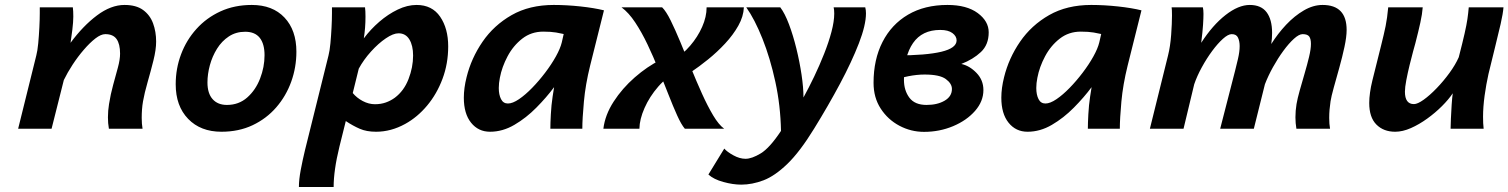

<svg xmlns="http://www.w3.org/2000/svg" viewBox="-20 -523 6128 780"><path d="M559.1 0H422.4Q420.4 -11.2 419.4 -22.9Q418.5 -34.7 418.5 -46.4Q418.5 -73.2 422.9 -100.1Q429.2 -140.1 439.7 -178.2Q450.2 -216.3 459 -248.8Q467.8 -281.2 467.8 -305.2Q467.8 -344.2 453.6 -364.3Q439.5 -384.3 407.7 -384.3Q390.1 -384.3 367.4 -366.7Q344.7 -349.1 320.6 -321Q296.4 -293 275.1 -260.5Q253.9 -228 239.3 -197.8L189.5 0H53.7L127.4 -297.4Q132.3 -315.9 135.3 -346.9Q138.2 -377.9 139.9 -411.4Q141.6 -444.8 141.6 -469.7V-493.2H275.9Q277.8 -479 277.8 -455.6Q277.8 -434.6 273.9 -402.1Q270 -369.6 266.6 -349.1Q317.4 -418 374 -460.4Q430.7 -502.9 485.8 -502.9Q533.2 -502.9 561.3 -482.4Q589.4 -461.9 601.8 -428.2Q614.3 -394.5 614.3 -354Q614.3 -321.3 603.3 -277.3Q592.3 -233.4 579.6 -189.2Q566.9 -145 561 -111.3Q558.1 -94.7 556.9 -77.9Q555.7 -61 555.7 -43.9Q555.7 -20 559.1 0Z M693.8 -180.7Q693.8 -244.6 715.6 -302.5Q737.3 -360.4 778.1 -405.5Q818.8 -450.7 875.7 -476.8Q932.6 -502.9 1002.9 -502.9Q1087.4 -502.9 1135.7 -451.7Q1184.1 -400.4 1184.1 -313Q1184.1 -249.5 1163.1 -191.2Q1142.1 -132.8 1102.3 -86.9Q1062.5 -41 1006.3 -14.4Q950.2 12.2 879.4 12.2Q794.9 12.2 744.4 -40Q693.8 -92.3 693.8 -180.7ZM976.1 -394Q938.5 -394 909.7 -375Q880.9 -356 861.6 -325Q842.3 -293.9 832.5 -257.8Q822.8 -221.7 822.8 -188Q822.8 -143.6 843.8 -120.1Q864.7 -96.7 901.9 -96.7Q950.2 -96.7 984.4 -127Q1018.6 -157.2 1036.6 -203.9Q1054.7 -250.5 1054.7 -298.8Q1054.7 -344.7 1035.2 -369.4Q1015.6 -394 976.1 -394Z M1437.5 -244.1 1413.1 -145Q1429.2 -125.5 1453.6 -112.5Q1478 -99.6 1503.4 -99.6Q1527.3 -99.6 1547.4 -106.7Q1567.4 -113.8 1584 -126Q1621.1 -153.8 1639.6 -201.7Q1658.2 -249.5 1658.2 -297.4Q1658.2 -337.9 1643.1 -362.8Q1627.9 -387.7 1599.1 -387.7Q1577.6 -387.7 1547.4 -367.2Q1517.1 -346.7 1487.3 -313.7Q1457.5 -280.8 1437.5 -244.1ZM1328.6 -493.2H1462.9Q1464.8 -479 1464.8 -455.6Q1464.8 -409.7 1458 -367.2Q1485.4 -403.8 1521 -434.6Q1556.6 -465.3 1595.7 -484.1Q1634.8 -502.9 1672.4 -502.9Q1735.4 -502.9 1768.1 -455.1Q1800.8 -407.2 1800.8 -334.5Q1800.8 -264.6 1777.8 -203.1Q1754.9 -141.6 1715.3 -94.2Q1675.8 -46.9 1626 -19.5Q1568.4 12.2 1507.8 12.2Q1469.2 12.2 1441.7 0.2Q1414.1 -11.7 1384.8 -31.2L1358.9 72.8Q1346.7 123 1341.1 163.1Q1335.4 203.1 1335.4 236.8H1194.3Q1194.3 206.5 1201.9 166.5Q1209.5 126.5 1218.8 87.9L1314.5 -297.4Q1319.3 -315.9 1322.3 -346.9Q1325.2 -377.9 1326.9 -411.4Q1328.6 -444.8 1328.6 -469.7Z M2345.7 0H2215.8Q2215.8 -22 2217.8 -58.8Q2219.7 -95.7 2225.1 -131.3L2231 -168.9Q2200.2 -127.4 2158.9 -85.7Q2117.7 -43.9 2069.8 -15.9Q2022 12.2 1970.7 12.2Q1923.3 12.2 1893.8 -24.4Q1864.3 -61 1864.3 -126Q1864.3 -165 1875.5 -209.5Q1894.5 -286.6 1940.4 -353.5Q1986.3 -420.4 2058.6 -461.7Q2130.9 -502.9 2229.5 -502.9Q2282.7 -502.9 2338.6 -496.8Q2394.5 -490.7 2433.6 -481L2377.4 -256.3Q2358.4 -179.7 2352.1 -110.1Q2345.7 -40.5 2345.7 0ZM2262.2 -350.6 2270 -384.8Q2260.7 -387.2 2239.5 -390.9Q2218.3 -394.5 2187 -394.5Q2138.2 -394.5 2101.6 -366Q2064.9 -337.4 2042 -294.2Q2019 -251 2010.7 -207Q2006.3 -185.1 2006.3 -165.5Q2006.3 -138.2 2015.4 -120.4Q2024.4 -102.5 2043.5 -102.5Q2062.5 -102.5 2088.4 -120.1Q2114.3 -137.7 2141.8 -166Q2169.4 -194.3 2194.8 -227.8Q2220.2 -261.2 2238.3 -293.7Q2256.3 -326.2 2262.2 -350.6Z M2921.9 0H2762.2Q2747.6 -17.1 2731 -54Q2714.4 -90.8 2695.6 -138.9Q2676.8 -187 2655.5 -239.7Q2634.3 -292.5 2610.6 -342.3Q2586.9 -392.1 2560.5 -431.9Q2534.2 -471.7 2504.9 -493.2H2669.9Q2686 -477.5 2704.6 -439.9Q2723.1 -402.3 2743.9 -352.3Q2764.6 -302.2 2786.9 -247.6Q2809.1 -192.9 2831.8 -142.6Q2854.5 -92.3 2877.2 -54.2Q2899.9 -16.1 2921.9 0ZM2662.6 -279.3 2735.4 -232.9Q2689.5 -211.9 2654.1 -171.1Q2618.7 -130.4 2598.4 -84.2Q2578.1 -38.1 2577.6 0H2431.2Q2438 -56.2 2472.9 -110.1Q2507.8 -164.1 2558.6 -208.5Q2609.4 -252.9 2662.6 -279.3ZM2787.1 -230 2714.8 -278.8Q2753.4 -301.8 2783.9 -337.4Q2814.5 -373 2832.5 -413.8Q2850.6 -454.6 2850.6 -493.2H3002Q3000.5 -456.1 2979.5 -418.7Q2958.5 -381.3 2926 -346.4Q2893.6 -311.5 2856.7 -281.7Q2819.8 -252 2787.1 -230Z M3366.7 -493.2H3495.1Q3498 -482.4 3498 -468.8Q3498 -421.4 3469.2 -346.9Q3440.4 -272.5 3392.6 -182.9Q3344.7 -93.3 3287.1 0Q3229.5 93.8 3178.7 142.8Q3127.9 191.9 3081.8 209.5Q3035.6 227.1 2991.2 227.1Q2958 227.1 2918.7 216.3Q2879.4 205.6 2857.9 186L2922.4 80.6Q2933.6 93.8 2959.2 107.9Q2984.9 122.1 3008.8 122.1Q3034.2 122.1 3070.6 100.1Q3106.9 78.1 3152.8 8.8Q3150.9 -93.8 3129.9 -190.4Q3108.9 -287.1 3077.4 -366Q3045.9 -444.8 3011.7 -493.2H3149.9Q3168.5 -468.8 3185.3 -424.1Q3202.1 -379.4 3215.3 -325.7Q3228.5 -272 3236.3 -219.5Q3244.1 -167 3244.1 -127Q3265.6 -166 3287.6 -211.9Q3309.6 -257.8 3328.1 -304.7Q3346.7 -351.6 3357.9 -394Q3369.1 -436.5 3369.1 -467.8Q3369.1 -483.4 3366.7 -493.2Z M3615.7 -196.3 3624.5 -297.9Q3741.7 -297.9 3804 -312.7Q3866.2 -327.6 3866.2 -358.9Q3866.2 -376 3849.1 -388.7Q3832 -401.4 3799.8 -401.4Q3726.1 -401.4 3689.2 -348.1Q3652.3 -294.9 3652.3 -198.7Q3652.3 -155.8 3674.3 -126.2Q3696.3 -96.7 3744.1 -96.7Q3788.1 -96.7 3817.6 -114Q3847.2 -131.3 3847.2 -161.6Q3847.2 -183.6 3822.3 -201.9Q3797.4 -220.2 3736.3 -220.2Q3705.1 -220.2 3670.4 -213.4Q3635.7 -206.5 3615.7 -196.3ZM3528.8 -186.5Q3528.8 -281.2 3565.2 -352.5Q3601.6 -423.8 3668.9 -463.4Q3736.3 -502.9 3829.1 -502.9Q3907.2 -502.9 3951.9 -470Q3996.6 -437 3996.6 -391.6Q3996.6 -341.3 3964.8 -311.5Q3933.1 -281.7 3885.3 -263.2Q3918.9 -255.9 3947 -226.8Q3975.1 -197.8 3975.1 -157.2Q3975.1 -111.3 3941.2 -72.5Q3907.2 -33.7 3852.1 -10.5Q3796.9 12.7 3733.9 12.7Q3680.7 12.7 3633.8 -12.2Q3586.9 -37.1 3557.9 -81.8Q3528.8 -126.5 3528.8 -186.5Z M4529.3 0H4399.4Q4399.4 -22 4401.4 -58.8Q4403.3 -95.7 4408.7 -131.3L4414.6 -168.9Q4383.8 -127.4 4342.5 -85.7Q4301.3 -43.9 4253.4 -15.9Q4205.6 12.2 4154.3 12.2Q4106.9 12.2 4077.4 -24.4Q4047.9 -61 4047.9 -126Q4047.9 -165 4059.1 -209.5Q4078.1 -286.6 4124 -353.5Q4169.9 -420.4 4242.2 -461.7Q4314.5 -502.9 4413.1 -502.9Q4466.3 -502.9 4522.2 -496.8Q4578.1 -490.7 4617.2 -481L4561 -256.3Q4542 -179.7 4535.6 -110.1Q4529.3 -40.5 4529.3 0ZM4445.8 -350.6 4453.6 -384.8Q4444.3 -387.2 4423.1 -390.9Q4401.9 -394.5 4370.6 -394.5Q4321.8 -394.5 4285.2 -366Q4248.5 -337.4 4225.6 -294.2Q4202.6 -251 4194.3 -207Q4189.9 -185.1 4189.9 -165.5Q4189.9 -138.2 4199 -120.4Q4208 -102.5 4227.1 -102.5Q4246.1 -102.5 4272 -120.1Q4297.9 -137.7 4325.4 -166Q4353 -194.3 4378.4 -227.8Q4403.8 -261.2 4421.9 -293.7Q4439.9 -326.2 4445.8 -350.6Z M5383.3 0H5246.6Q5244.6 -11.2 5243.7 -22.9Q5242.7 -34.7 5242.7 -46.4Q5242.7 -73.2 5247.1 -100.1Q5251 -123 5260.3 -156Q5269.5 -189 5280 -224.6Q5290.5 -260.3 5298.1 -292Q5305.7 -323.7 5305.7 -344.7Q5305.7 -365.2 5298.6 -374.8Q5291.5 -384.3 5272 -384.3Q5257.3 -384.3 5236.6 -365.5Q5215.8 -346.7 5193.6 -316.4Q5171.4 -286.1 5151.6 -250.5Q5131.8 -214.8 5118.7 -180.7L5073.7 0H4937L4997.6 -235.8Q5002.4 -254.9 5009.3 -283.9Q5016.1 -313 5016.1 -335.9Q5016.1 -355.5 5009.5 -369.9Q5002.9 -384.3 4983.9 -384.3Q4969.2 -384.3 4948 -365.2Q4926.8 -346.2 4904.3 -315.7Q4881.8 -285.2 4862.3 -249.5Q4842.8 -213.9 4831.5 -180.7L4788.1 0H4651.4L4725.1 -297.4Q4734.4 -334.5 4737.8 -381.3Q4741.2 -428.2 4741.2 -460Q4741.2 -485.4 4739.7 -493.2H4866.7Q4869.1 -483.4 4869.1 -466.3Q4869.1 -450.2 4867.4 -422.6Q4865.7 -395 4859.9 -349.1Q4906.2 -420.9 4958.7 -461.9Q5011.2 -502.9 5057.1 -502.9Q5103.5 -502.9 5125.7 -473.1Q5147.9 -443.4 5147.9 -389.6Q5147.9 -366.7 5144.5 -344.2Q5170.9 -386.2 5204.8 -422.4Q5238.8 -458.5 5276.9 -480.7Q5314.9 -502.9 5353 -502.9Q5450.7 -502.9 5450.7 -401.4Q5450.7 -373.5 5441.9 -332.5Q5433.1 -291.5 5420.9 -247.8Q5408.7 -204.1 5398.4 -167.2Q5388.2 -130.4 5385.3 -111.3Q5382.8 -94.2 5381.3 -77.6Q5379.9 -61 5379.9 -43.9Q5379.9 -20 5383.3 0Z M6007.3 0H5873Q5873 -13.2 5874.3 -41Q5875.5 -68.8 5877.4 -98.1Q5879.4 -127.4 5881.8 -144Q5865.2 -119.1 5838.1 -92Q5811 -64.9 5778.3 -41.3Q5745.6 -17.6 5711.9 -2.7Q5678.2 12.2 5647.9 12.2Q5600.6 12.2 5571.5 -17.1Q5542.5 -46.4 5542.5 -104.5Q5542.5 -124 5545.7 -147Q5548.8 -169.9 5555.2 -195.8L5590.8 -338.4Q5602.5 -384.8 5609.1 -417.2Q5615.7 -449.7 5619.6 -493.2H5759.8Q5757.8 -465.8 5750.2 -431.4Q5742.7 -397 5730 -347.7Q5727.5 -338.9 5720.7 -314Q5713.9 -289.1 5706.3 -257.8Q5698.7 -226.6 5693.1 -197.3Q5687.5 -168 5687.5 -150.4Q5687.5 -100.1 5724.1 -100.1Q5738.8 -100.1 5763.7 -117.9Q5788.6 -135.7 5816.4 -164.6Q5844.2 -193.4 5868.4 -226.6Q5892.6 -259.8 5906.2 -290.5Q5921.9 -351.1 5929.9 -386.7Q5938 -422.4 5941.4 -445.8Q5944.8 -469.2 5946.8 -493.2H6087.9Q6085.9 -467.8 6076.4 -425.8Q6066.9 -383.8 6053.7 -331.5Q6040.5 -279.3 6026.9 -222.2Q6017.6 -180.7 6011.2 -134.3Q6004.9 -87.9 6004.9 -48.8Q6004.9 -35.2 6005.4 -22.9Q6005.9 -10.7 6007.3 0Z"/></svg>

Font: Andika
Style: Bold Italic
Weight: 700
Italic angle: -14°
Designer: Victor Gaultney, Annie Olsen, Julie Remington, Don Collingsworth, Eric Hays, Becca Hirsbrunner
Foundry: SIL International
Version: Version 6.101